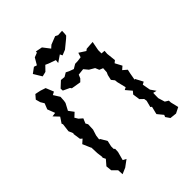

<svg xmlns="http://www.w3.org/2000/svg" viewBox="-262 -1059 1242 1242"><g transform="rotate(-45 359.5 -438.0)"><path d="M290 -804 340 -786 337 -762 384 -794 392 -777 429 -792 484 -837 499 -851 501 -864 502 -892 464 -890 446 -899 390 -877 371 -860 334 -908 288 -917 287 -907 256 -895 229 -849 209 -856 171 -828 205 -772 238 -780 270 -813ZM67 -544 101 -508 75 -469 79 -460 72 -403 87 -368 82 -371 90 -316 103 -305 76 -281 101 -223 102 -225 104 -171 109 -132 107 -126 117 -106 85 -69 89 -29 121 3 123 41 165 23 211 -11 188 -23 204 -82 205 -109 198 -116V-139L207 -179L182 -222L175 -226L179 -257L192 -298L194 -345L185 -361L199 -394L175 -415L161 -438L189 -464L163 -499L188 -546L191 -563L193 -597L166 -640L187 -651L165 -705L129 -717L91 -725L67 -697L76 -665L91 -640L75 -600L95 -548ZM231 -634 232 -615 277 -594 284 -584 350 -573 368 -591 378 -615 423 -620 447 -591 483 -570 494 -543 519 -533 517 -498 509 -480 501 -444 518 -423 520 -404 535 -343 518 -334 552 -294 536 -275 543 -226 566 -204 569 -185 557 -139 566 -133 555 -89 553 -79 585 -40 579 -26 599 3 645 8 685 -12 672 -66 671 -84 648 -98 634 -144 635 -191 660 -185 635 -221 625 -276 643 -286 615 -339 610 -335 619 -386 625 -413 597 -437 619 -456 594 -503 610 -516 603 -580 605 -606 579 -608V-638L591 -701L533 -697L521 -688L476 -717L466 -686L437 -682L411 -681L381 -663L349 -675L329 -685L302 -669L272 -672Z"/></g></svg>

Font: チョークS
Style: Regular
Weight: 400
Designer: [Stick] Fontworks Inc.
Foundry: [Stick] Fontworks Inc.
Version: Version 1.200;FEAKit 1.0